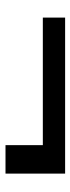

<svg xmlns="http://www.w3.org/2000/svg" viewBox="206 -680 262 715"><g transform="rotate(90 337.5 -323.0)"><path d="M521 -212V-351H46V-434H627V-212Z"/></g></svg>

Font: Ultramarine Medium
Style: Regular
Weight: 500
Designer: Colophon Foundry, Jonny Pinhorn
Foundry: Colophon Foundry
Version: Version 1.200; ttfautohint (v1.8.3)